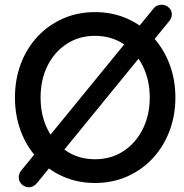

<svg xmlns="http://www.w3.org/2000/svg" viewBox="-20 -761 775 809"><path d="M101 28Q85 28 72 16Q59 4 59 -14Q59 -29 69 -42L626 -724Q634 -734 643 -737.5Q652 -741 661 -741Q678 -741 691 -729.5Q704 -718 704 -701Q704 -685 693 -672L137 9Q130 18 121 23Q112 28 101 28ZM719 -350Q719 -274 694 -208.5Q669 -143 623.5 -94Q578 -45 516 -17.5Q454 10 380 10Q307 10 245 -17.5Q183 -45 137.5 -94Q92 -143 67.5 -208.5Q43 -274 43 -350Q43 -426 67.5 -491.5Q92 -557 137.5 -606Q183 -655 245 -682.5Q307 -710 380 -710Q454 -710 516 -682.5Q578 -655 623.5 -606Q669 -557 694 -491.5Q719 -426 719 -350ZM611 -350Q611 -424 581.5 -483Q552 -542 500 -576Q448 -610 380 -610Q313 -610 261 -576Q209 -542 180 -483.5Q151 -425 151 -350Q151 -276 180 -217Q209 -158 261 -124Q313 -90 380 -90Q448 -90 500 -124Q552 -158 581.5 -217Q611 -276 611 -350Z"/></svg>

Font: Quicksand SemiBold
Style: Regular
Weight: 600
Designer: Andrew Paglinawan
Foundry: Andrew Paglinawan
Version: Version 3.006